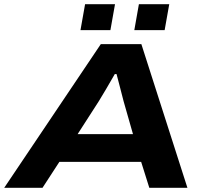

<svg xmlns="http://www.w3.org/2000/svg" viewBox="-45 -898 983 918"><path d="M339.8 -753.9 361.8 -877.9H504.9L482.9 -753.9ZM597.2 -753.9 619.1 -877.9H764.2L742.2 -753.9ZM-24.9 0 437 -687H630.9L851.1 0H668.9L629.9 -124H238.8L158.2 0ZM326.2 -256.8H590.8L545.9 -414.1Q542.5 -426.8 528.3 -482.4Q514.2 -538.1 512.2 -543.9H503.9Q459 -465.3 426.8 -413.1Z"/></svg>

Font: Archivo Expanded
Style: Bold Italic
Weight: 700
Width: 7
Italic angle: -10°
Designer: Hector Gatti
Foundry: Omnibus-Type
Version: Version 2.001